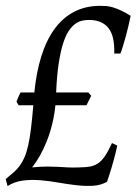

<svg xmlns="http://www.w3.org/2000/svg" viewBox="-41 -623 468 658"><path d="M255.4 -262.2H148.9Q145.5 -228.5 137.9 -197.8Q130.4 -167 119.6 -139.9Q108.9 -112.8 95.9 -89.8Q83 -66.9 69.3 -49.3Q99.6 -52.2 119.6 -52.2Q139.6 -52.2 156.5 -51.3Q173.3 -50.3 190.7 -49.3Q208 -48.3 232.4 -49.3Q252.9 -49.8 267.6 -52.2Q282.2 -54.7 294.7 -63Q307.1 -71.3 318.4 -87.6Q329.6 -104 342.8 -132.8L360.8 -124Q356.4 -103 351.3 -83.7Q346.2 -64.5 341.3 -48.1Q336.4 -31.7 332.3 -19.5Q328.1 -7.3 325.7 0Q304.2 12.2 277.3 13.7Q250.5 15.1 220.5 11.7Q190.4 8.3 158.9 2.7Q127.4 -2.9 96.7 -5.4Q65.9 -7.8 37.4 -4.2Q8.8 -0.5 -15.1 14.6L-21.5 -9.3Q-6.3 -21.5 5.6 -32.2Q17.6 -43 26.9 -55.4Q36.1 -67.9 43.2 -84.5Q50.3 -101.1 55.7 -125Q61 -148.9 65.2 -182.4Q69.3 -215.8 73.2 -262.2H22.9L15.6 -274.4Q18.1 -281.7 21.7 -290Q25.4 -298.3 29.3 -306.2H76.7Q83.5 -375.5 100.8 -430.7Q118.2 -485.8 146.2 -524.2Q174.3 -562.5 213.4 -582.8Q252.4 -603 302.7 -603Q314.5 -603 325 -602.1Q335.4 -601.1 347.2 -597.4Q358.9 -593.8 373.3 -587.2Q387.7 -580.6 406.7 -568.8Q404.3 -556.2 400.1 -538.1Q396 -520 390.9 -501.2Q385.7 -482.4 380.6 -465.6Q375.5 -448.7 371.6 -439.5H350.6Q352.5 -500 330.3 -527.3Q308.1 -554.7 263.7 -554.7Q252 -554.7 240 -552Q228 -549.3 216.3 -540.8Q204.6 -532.2 193.8 -515.9Q183.1 -499.5 174.6 -471.9Q166 -444.3 159.9 -403.6Q153.8 -362.8 151.4 -306.2H261.7L271.5 -294.9Z"/></svg>

Font: Gentium Plus Viet
Style: Italic
Weight: 400
Italic angle: -8°
Designer: J. Victor Gaultney, Annie Olsen, Iska Routamaa, Becca Hirsbrunner
Foundry: SIL International
Version: Version 5.000